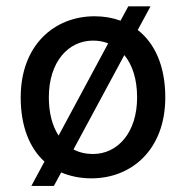

<svg xmlns="http://www.w3.org/2000/svg" viewBox="-20 -560 597 616"><path d="M391.6 -539.6 366.7 -493.7C341.3 -502.9 313.5 -507.8 283.2 -507.8C154.8 -507.8 46.4 -415.5 46.4 -247.6C46.4 -154.8 74.7 -85.4 122.6 -41.5L80.6 36.6H152.8L176.3 -6.8C205.1 5.4 237.8 12.2 273.4 12.2C401.9 12.2 510.3 -79.6 510.3 -247.6C510.3 -347.7 477.1 -420.9 421.9 -463.9L462.9 -539.6ZM419.9 -247.6C419.9 -133.8 356.9 -65.9 278.3 -65.9C255.4 -65.9 233.9 -70.8 215.8 -80.6L378.9 -383.3C404.8 -352.1 419.9 -305.7 419.9 -247.6ZM136.7 -247.6C136.7 -361.8 199.2 -429.7 278.3 -429.7C295.9 -429.7 312 -426.8 327.1 -420.9L168 -125C147.9 -155.8 136.7 -197.3 136.7 -247.6Z"/></svg>

Font: Andika
Style: Regular
Weight: 400
Designer: Victor Gaultney, Annie Olsen, Julie Remington, Don Collingsworth, Eric Hays
Foundry: SIL International
Version: Version 1.000